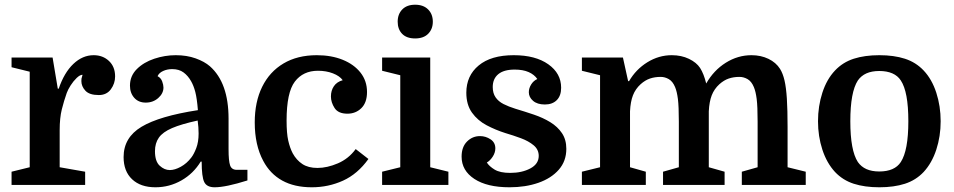

<svg xmlns="http://www.w3.org/2000/svg" viewBox="-20 -784 4045 814"><path d="M330 -467Q330 -467 330 -467Q330 -467 330 -467Q319 -467 305 -453.5Q291 -440 279.5 -422Q268 -404 263 -390Q251 -356 242 -320Q233 -284 233 -232V-75L341 -56V0H29V-56L106 -75V-480L29 -499V-540H203L225 -408H229Q252 -476 291 -513Q330 -550 377 -550Q416 -550 442 -525.5Q468 -501 468 -460Q468 -430 450 -405.5Q432 -381 399 -381Q359 -381 342 -399.5Q325 -418 325 -440Q325 -447 325.5 -450.5Q326 -454 330 -467Z M504 -118Q504 -201 580 -246.5Q656 -292 819 -317Q815 -367 808 -394Q801 -421 790 -440Q777 -463 758 -477Q739 -491 710 -491Q689 -491 671.5 -483Q654 -475 648 -461Q662 -454 667.5 -439Q673 -424 673 -413Q673 -388 651 -368.5Q629 -349 598 -349Q567 -349 549 -369.5Q531 -390 531 -421Q531 -462 560 -491Q589 -520 634 -535Q679 -550 725 -550Q772 -550 809.5 -536.5Q847 -523 870 -503Q949 -433 949 -281V-151Q949 -102 955.5 -83Q962 -64 984 -64H1029V-19Q937 10 890 10Q857 10 846 -12Q835 -34 835 -99H831Q800 -48 749 -19Q698 10 639 10Q576 10 540 -24Q504 -58 504 -118ZM700 -63Q721 -63 746.5 -77Q772 -91 791 -116Q802 -130 812 -156Q822 -182 822 -218Q822 -230 821 -245Q820 -260 818 -273Q749 -258 709.5 -241Q670 -224 653.5 -200.5Q637 -177 637 -143Q637 -100 657 -81.5Q677 -63 700 -63Z M1323 -550Q1385 -550 1433 -530.5Q1481 -511 1508.5 -476Q1536 -441 1536 -394Q1536 -349 1512 -325.5Q1488 -302 1453 -302Q1414 -302 1398.5 -326Q1383 -350 1383 -375Q1383 -400 1395.5 -418.5Q1408 -437 1433 -444Q1420 -462 1391.5 -473Q1363 -484 1328 -484Q1265 -484 1230 -438Q1195 -392 1195 -273Q1195 -219 1202 -188Q1209 -157 1221 -134Q1237 -105 1262 -88.5Q1287 -72 1326 -72Q1367 -72 1412.5 -91.5Q1458 -111 1488 -152L1542 -110Q1496 -46 1434 -18Q1372 10 1302 10Q1228 10 1176.5 -18.5Q1125 -47 1096 -102Q1060 -169 1060 -265Q1060 -352 1091.5 -416Q1123 -480 1182 -515Q1241 -550 1323 -550Z M1677 -465 1600 -484V-540H1804V-75L1881 -56V0H1600V-56L1677 -75ZM1666 -692Q1666 -724 1685.5 -744Q1705 -764 1740 -764Q1775 -764 1795 -744Q1815 -724 1815 -692Q1815 -661 1795.5 -641Q1776 -621 1740 -621Q1704 -621 1685 -640.5Q1666 -660 1666 -692Z M2143 -51Q2193 -51 2228.5 -70Q2264 -89 2264 -123Q2264 -150 2242.5 -168Q2221 -186 2188.5 -198Q2156 -210 2122 -220Q2081 -233 2043 -253Q2005 -273 1981 -306.5Q1957 -340 1957 -391Q1957 -463 2009.5 -506.5Q2062 -550 2158 -550Q2250 -550 2304.5 -511.5Q2359 -473 2359 -412Q2359 -378 2340.5 -359.5Q2322 -341 2290 -341Q2258 -341 2240 -356.5Q2222 -372 2222 -393Q2222 -410 2232 -426Q2242 -442 2258 -449Q2245 -468 2221 -478.5Q2197 -489 2162 -489Q2116 -489 2092.5 -469.5Q2069 -450 2069 -415Q2069 -389 2081 -371.5Q2093 -354 2114.5 -343Q2136 -332 2165 -323Q2205 -311 2243.5 -298Q2282 -285 2313 -266Q2344 -247 2362.5 -219.5Q2381 -192 2381 -153Q2381 -101 2349 -64.5Q2317 -28 2262.5 -9Q2208 10 2140 10Q2045 10 1991 -25.5Q1937 -61 1937 -120Q1937 -161 1960 -184Q1983 -207 2015 -207Q2039 -207 2059.5 -193.5Q2080 -180 2080 -155Q2080 -137 2069 -120Q2058 -103 2044 -95Q2054 -79 2077 -65Q2100 -51 2143 -51Z M2524 -75V-465L2447 -484V-540H2621L2643 -440H2647Q2676 -490 2724.5 -520Q2773 -550 2828 -550Q2869 -550 2901 -534.5Q2933 -519 2948 -496Q2964 -471 2974 -430Q3006 -486 3057 -518Q3108 -550 3166 -550Q3206 -550 3238 -534.5Q3270 -519 3287 -492Q3299 -473 3306 -443Q3313 -413 3316 -365.5Q3319 -318 3319 -245V-75L3396 -56V0H3125V-56L3192 -75V-268Q3192 -333 3188 -364.5Q3184 -396 3176 -415Q3166 -439 3149.5 -448.5Q3133 -458 3115 -458Q3090 -458 3069.5 -451Q3049 -444 3030 -427Q3008 -407 2997.5 -380Q2987 -353 2985 -312V-75L3052 -56V0H2791V-56L2858 -75V-268Q2858 -333 2854 -364.5Q2850 -396 2842 -415Q2832 -439 2815.5 -448.5Q2799 -458 2781 -458Q2756 -458 2735.5 -451Q2715 -444 2696 -427Q2674 -407 2663.5 -380Q2653 -353 2651 -312V-75L2718 -56V0H2447V-56Z M3968 -270Q3968 -206 3949.5 -149.5Q3931 -93 3896 -55Q3863 -20 3816.5 -5Q3770 10 3708 10Q3646 10 3599.5 -5Q3553 -20 3520 -55Q3485 -93 3466.5 -149.5Q3448 -206 3448 -270Q3448 -334 3466.5 -391Q3485 -448 3520 -485Q3553 -520 3599.5 -535Q3646 -550 3708 -550Q3770 -550 3816.5 -535Q3863 -520 3896 -485Q3931 -448 3949.5 -391Q3968 -334 3968 -270ZM3617 -97Q3631 -77 3653.5 -67Q3676 -57 3708 -57Q3740 -57 3763 -67Q3786 -77 3799 -97Q3831 -146 3831 -270Q3831 -333 3823 -376Q3815 -419 3799 -443Q3786 -463 3763 -473Q3740 -483 3708 -483Q3676 -483 3653.5 -473Q3631 -463 3617 -443Q3585 -394 3585 -270Q3585 -146 3617 -97Z"/></svg>

Font: Domine
Style: Bold
Weight: 700
Designer: Pablo Impallari, Rodrigo Fuenzalida, Brenda Gallo
Foundry: Pablo Impallari, Rodrigo Fuenzalida, Brenda Gallo
Version: Version 2.000